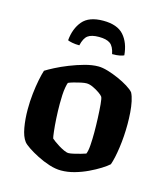

<svg xmlns="http://www.w3.org/2000/svg" viewBox="-107 -788 754 871"><g transform="rotate(15 270.5 -353.0)"><path d="M260 0Q234 0 204.5 -9.5Q175 -19 147.5 -33Q120 -47 100 -60.5Q80 -74 73 -83Q57 -104 50 -144Q43 -184 43 -229Q43 -267 47 -303Q51 -339 57 -369Q63 -399 69 -417Q83 -426 110 -440Q137 -454 171 -467.5Q205 -481 239.5 -490.5Q274 -500 303 -500Q322 -500 347.5 -492.5Q373 -485 399 -473.5Q425 -462 446 -449Q467 -436 476 -425Q484 -410 489 -386.5Q494 -363 496 -335.5Q498 -308 498 -281Q498 -224 490.5 -170.5Q483 -117 472 -86Q460 -75 437 -60.5Q414 -46 384.5 -32Q355 -18 323 -9Q291 0 260 0ZM273 -85Q281 -85 296.5 -88.5Q312 -92 328 -96.5Q344 -101 352 -104Q358 -117 360 -145.5Q362 -174 362 -205Q362 -237 360.5 -273Q359 -309 356.5 -337Q354 -365 350 -371Q346 -377 332.5 -386.5Q319 -396 302 -404Q285 -412 271 -412Q261 -412 244.5 -408.5Q228 -405 212.5 -400.5Q197 -396 188 -392Q185 -385 182 -368.5Q179 -352 178 -332Q177 -312 177 -291Q177 -257 179 -222.5Q181 -188 184 -162.5Q187 -137 189 -131Q192 -128 202 -120.5Q212 -113 225 -105Q238 -97 251 -91Q264 -85 273 -85ZM271 -706Q337 -706 367.5 -671.5Q398 -637 403 -579Q398 -576 384.5 -573Q371 -570 348 -570Q341 -605 323.5 -617.5Q306 -630 271 -630Q236 -630 219 -617.5Q202 -605 194 -570Q175 -570 160 -573Q145 -576 139 -579Q144 -635 174 -670.5Q204 -706 271 -706Z"/></g></svg>

Font: Texturina 12pt
Style: Bold
Weight: 700
Designer: Guillermo Torres Carreño
Foundry: Omnibus-Type
Version: Version 1.002